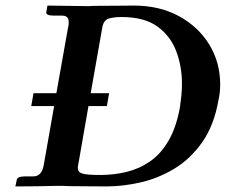

<svg xmlns="http://www.w3.org/2000/svg" viewBox="-20 -667 809 688"><path d="M40 -22Q42 -35 71 -35H100Q130 -35 137 -77L174 -287H92L100 -333H182L224 -569Q226 -576 226 -581Q226 -586 226 -590Q226 -611 202 -611H174Q143 -611 146 -624L150 -647L297 -645Q302 -645 307.5 -645.5Q313 -646 317 -646Q359 -646 398.5 -646.5Q438 -647 460 -647Q551 -647 620.5 -609.5Q690 -572 729.5 -508Q769 -444 769 -364Q769 -336 763 -309Q747 -217 704 -156.5Q661 -96 603 -61.5Q545 -27 482 -13Q419 1 363 1Q316 1 284 0.5Q252 0 229 0Q216 -1 205 -1Q194 -1 183 -1Q152 0 109.5 0.5Q67 1 35 1ZM260 -75Q259 -72 259 -69Q259 -66 259 -64Q259 -50 275 -45Q291 -40 340 -40Q388 -40 433.5 -51Q479 -62 517.5 -88.5Q556 -115 584 -163Q612 -211 625 -284Q628 -305 630 -325.5Q632 -346 632 -367Q632 -429 611.5 -483.5Q591 -538 544 -572Q497 -606 416 -606Q388 -606 370 -600.5Q352 -595 347 -571L305 -333H371L363 -287H297Z"/></svg>

Font: Libertinus Serif Semibold Italic
Style: Regular
Weight: 600
Italic angle: -11.5°
Designer: Philipp H. Poll, Khaled Hosny
Foundry: Caleb Maclennan
Version: Version 7.051;RELEASE